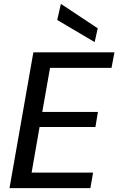

<svg xmlns="http://www.w3.org/2000/svg" viewBox="-20 -970 610 990"><path d="M29 0 152 -700H570L555 -620H238L198 -393H485L472 -315H184L143 -80H460L446 0ZM468 -753 275 -867 294 -950 484 -824Z"/></svg>

Font: DM Sans 20pt Medium
Style: Italic
Weight: 500
Italic angle: -10°
Version: Version 4.004;gftools[0.9.30]